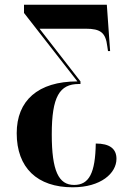

<svg xmlns="http://www.w3.org/2000/svg" viewBox="-20 -556 543 816"><path d="M289 240C409 240 475 180 475 119C475 76 446 54 387 54C385 179 359 230 295 230C229 230 200 170 200 15C200 -145 233 -199 315 -199H322V-210L148 -434H344C408 -434 429 -417 436 -359L439 -339H448L434 -536H82V-501L309 -210C141 -210 51 -128 51 10C51 157 138 240 289 240Z"/></svg>

Font: Noto Serif Display ExtraCondensed ExtraBold
Style: Regular
Weight: 800
Width: 2
Designer: Monotype Design Team
Foundry: Monotype Imaging Inc.
Version: Version 2.009